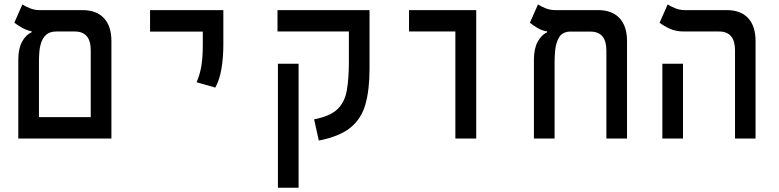

<svg xmlns="http://www.w3.org/2000/svg" viewBox="-20 -632 3556 876"><path d="M63.5 0V-359.4Q63.5 -410.2 80.8 -441.9Q98.1 -473.6 124 -484.4V-489.3Q102.5 -493.2 81.3 -505.1Q60.1 -517.1 45.4 -528.3L82 -611.8Q93.3 -604 115 -595Q136.7 -585.9 159.7 -585.9H356.4Q419.9 -585.9 454.1 -549.3Q488.3 -512.7 488.3 -444.3V0ZM236.8 -488.3Q208 -488.3 191.9 -474.4Q175.8 -460.4 168.5 -439Q161.1 -417.5 159.4 -393.8Q157.7 -370.1 157.7 -350.1V-97.7H394V-402.3Q394 -488.3 321.3 -488.3Z M962.4 -232.4 877 -256.8Q892.6 -293 898.9 -332.3Q905.3 -371.6 905.3 -428.2V-487.8H664.6V-585.9H999V-428.2Q999 -371.6 990.7 -320.3Q982.4 -269 962.4 -232.4Z M1666 -585.9V-318.4Q1666 -222.2 1647.2 -155.8Q1628.4 -89.4 1578.6 -49.3Q1528.8 -9.3 1434.6 9.3L1413.1 -87.4Q1485.4 -101.6 1518.8 -133.1Q1552.2 -164.6 1562 -217.8Q1571.8 -271 1571.8 -351.1V-488.3H1246.1V-585.9ZM1342.3 224.6H1248V-341.3H1342.3Z M2057.6 0V-488.3H1846.2V-585.9H2152.8V0Z M2840.8 -444.3V0H2746.6V-401.9Q2746.6 -487.8 2673.8 -487.8H2576.2Q2543.9 -484.4 2530.3 -460.7Q2516.6 -437 2513.4 -406.2Q2510.3 -375.5 2510.3 -350.1V0H2416V-359.4Q2416 -410.2 2433.3 -441.9Q2450.7 -473.6 2476.1 -484.4V-488.8Q2452.6 -492.2 2431.9 -504.6Q2411.1 -517.1 2397.5 -528.3L2434.6 -611.8Q2445.8 -604 2467.3 -595Q2488.8 -585.9 2512.2 -585.9H2708.5Q2772.5 -585.9 2806.6 -549.3Q2840.8 -512.7 2840.8 -444.3Z M3333.5 0V-402.3Q3333.5 -488.3 3260.7 -488.3H3100.1Q3064 -488.3 3036.6 -500.7Q3009.3 -513.2 2989.3 -528.3L3026.4 -611.8Q3037.6 -604 3059.1 -595Q3080.6 -585.9 3104 -585.9H3295.4Q3359.4 -585.9 3393.3 -549.3Q3427.2 -512.7 3427.2 -444.3V0ZM3002 0V-341.3H3096.2V0Z"/></svg>

Font: CaskaydiaMono NF
Style: Regular
Weight: 400
Designer: Aaron Bell
Foundry: Saja Typeworks
Version: Version 2111.001; ttfautohint (v1.8.4);Nerd Fonts 3.1.1